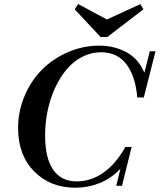

<svg xmlns="http://www.w3.org/2000/svg" viewBox="-20 -900 776 933"><path d="M468.8 -720.2 342.8 -855 359.9 -880.4 499.5 -805.2 661.6 -879.9 677.2 -855 501.5 -720.2ZM346.7 12.2Q224.1 12.2 146 -67.1Q67.9 -146.5 67.9 -277.8Q67.9 -359.9 99.6 -434.3Q131.3 -508.8 184.6 -562Q237.8 -615.2 310.5 -646.7Q383.3 -678.2 461.9 -678.2Q535.6 -678.2 594.5 -646.2Q653.3 -614.3 681.6 -546.9L708 -650.9H735.8L678.7 -426.3H647Q638.7 -527.8 595 -586.9Q551.3 -646 471.2 -646Q421.9 -646 378.4 -623.3Q335 -600.6 302.5 -561.3Q270 -522 246.6 -470.5Q223.1 -418.9 211.2 -360.6Q199.2 -302.2 199.2 -242.2Q199.2 -131.3 238.5 -75Q277.8 -18.6 352.5 -18.6Q422.4 -18.6 482.9 -61.3Q543.5 -104 589.4 -186H619.6L572.8 2.9H544.9L565.4 -80.6Q521.5 -33.2 464.6 -10.5Q407.7 12.2 346.7 12.2Z"/></svg>

Font: Elstob SemiBold
Style: Italic
Weight: 600
Italic angle: -20°
Designer: Peter S. Baker
Version: Version 1.015